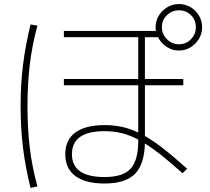

<svg xmlns="http://www.w3.org/2000/svg" viewBox="-20 -875 1040 950"><path d="M498 33Q403 33 353 -4Q303 -41 303 -112Q303 -183 353 -219.5Q403 -256 498 -256Q547 -256 591 -245.5Q635 -235 681 -211Q727 -187 781.5 -145Q836 -103 906 -40L883 -18Q816 -78 763.5 -118.5Q711 -159 667.5 -182.5Q624 -206 583 -216Q542 -226 497 -226Q336 -226 336 -112Q336 1 497 1Q588 1 626 -40Q664 -81 664 -178V-691H296V-722H773V-691H697V-177Q697 -67 650 -17Q603 33 498 33ZM296 -453V-484H887V-453ZM865 -625Q834 -625 808 -641Q782 -657 766 -683Q750 -709 750 -740Q750 -772 766 -798Q782 -824 808 -839.5Q834 -855 865 -855Q897 -855 923 -839.5Q949 -824 964.5 -798Q980 -772 980 -740Q980 -709 964.5 -683Q949 -657 923 -641Q897 -625 865 -625ZM865 -656Q901 -656 925 -681Q949 -706 949 -740Q949 -776 925 -800Q901 -824 865 -824Q831 -824 806 -800Q781 -776 781 -740Q781 -706 806 -681Q831 -656 865 -656ZM131 55Q106 -46 94 -142.5Q82 -239 82 -350Q82 -459 94 -555Q106 -651 131 -754L165 -748Q138 -647 127 -552Q116 -457 116 -350Q116 -241 127 -146.5Q138 -52 165 47Z"/></svg>

Font: M PLUS 1 Thin ExtraLight
Style: Regular
Weight: 250
Version: Version 1.001